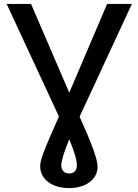

<svg xmlns="http://www.w3.org/2000/svg" viewBox="-20 -748 709 984"><path d="M14 -728 282 -151C199 36 186 73 186 104C186 171 246 216 335 216C422 216 480 169 480 107C480 68 452 -7 388 -150L656 -728H529L335 -273L139 -728ZM294 100C295 74 307 33 335 -34C363 34 374 74 374 100C374 125 359 141 335 141C309 141 295 125 294 100Z"/></svg>

Font: Wafeq Medium
Style: Regular
Weight: 500
Designer: Rasmus Andersson & Azza Alameddine
Foundry: Google & TypeTogether
Version: Version 3.000;January 28, 2025;FontCreator 15.0.0.3014 64-bi